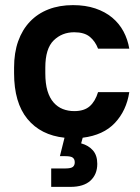

<svg xmlns="http://www.w3.org/2000/svg" viewBox="-20 -530 545 750"><path d="M180 128H235Q257 128 264.5 122Q272 116 272 104Q272 92 264.5 86Q257 80 235 80H214L232 8Q139 -2 87 -65.5Q35 -129 35 -244V-266Q35 -324 51 -369Q67 -414 97 -445.5Q127 -477 169.5 -493.5Q212 -510 265 -510Q314 -510 352.5 -497Q391 -484 418.5 -461Q446 -438 462.5 -407Q479 -376 485 -340H363Q352 -369 330.5 -386.5Q309 -404 270 -404Q222 -404 189.5 -372Q157 -340 157 -266V-244Q157 -203 165.5 -175Q174 -147 189.5 -129.5Q205 -112 225.5 -104Q246 -96 270 -96Q309 -96 330.5 -115Q352 -134 363 -170H485Q474 -98 429 -50Q384 -2 303 8L297 30Q326 38 343 57.5Q360 77 360 110Q360 151 333.5 175.5Q307 200 255 200H180Z"/></svg>

Font: PT Root UI Bold
Style: Regular
Weight: 700
Designer: Vitaly Kuzmin
Foundry: ParaType Ltd.
Version: Version 2.000G